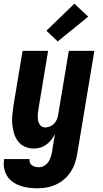

<svg xmlns="http://www.w3.org/2000/svg" viewBox="-36 -795 556 1038"><path d="M167 223Q143 223 119.5 220Q96 217 74 209.5Q52 202 33.5 189Q15 176 3 157Q-9 138 -13.5 115Q-18 92 -14 68L-13 65H124V66Q122 76 126 85Q130 94 138 99.5Q146 105 156 107Q166 109 176 109Q191 109 205 100Q219 91 227 78Q235 65 239.5 50.5Q244 36 246 21L261 -70Q253 -54 241 -39Q229 -24 214 -13Q199 -2 181.5 3Q164 8 147 8Q121 8 98.5 -2Q76 -12 61.5 -31Q47 -50 40 -73.5Q33 -97 30.5 -122Q28 -147 30.5 -173Q33 -199 37 -225L86 -520H224L172 -206Q170 -195 169 -185Q168 -175 168 -164.5Q168 -154 170 -144Q172 -134 176.5 -125.5Q181 -117 189 -111.5Q197 -106 208 -106Q221 -106 234.5 -111.5Q248 -117 257.5 -127.5Q267 -138 272 -151Q277 -164 279 -178L336 -520H474L381 40Q377 64 368.5 88.5Q360 113 345.5 135Q331 157 310.5 174.5Q290 192 266 203Q242 214 217 218.5Q192 223 167 223ZM276 -571 215 -629 366 -775 441 -705Z"/></svg>

Font: Iosevka Term Curly Heavy
Style: Italic
Weight: 900
Italic angle: -9°
Designer: Belleve Invis
Foundry: Belleve Invis
Version: Version 32.3.0